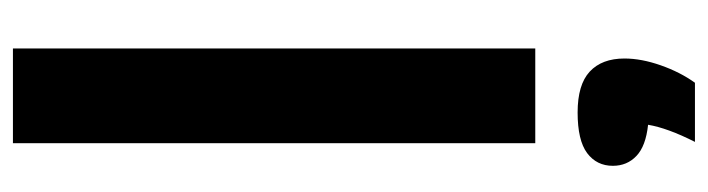

<svg xmlns="http://www.w3.org/2000/svg" viewBox="-419 -429 1095 297"><g transform="rotate(-90 128.5 -280.5)"><path d="M55.5 0V-808H202V0ZM57.5 247Q79 204.5 84 174.5Q51 171 35.8 156.5Q20.5 142 20.5 120Q20.5 95 40.2 80.2Q60 65.5 103 65.5Q146 65.5 166.2 84.2Q186.5 103 186.5 138Q186.5 164 176 194Q165.5 224 149 247Z"/></g></svg>

Font: Encode Sans Semi Condensed
Style: Bold
Weight: 700
Width: 4
Designer: Multiple Designers
Foundry: Impallari Type
Version: Version 3.000; ttfautohint (v1.8.3) -l 8 -r 50 -G 200 -x 14 